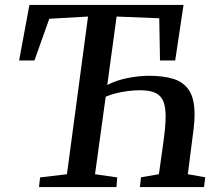

<svg xmlns="http://www.w3.org/2000/svg" viewBox="-20 -763 890 783"><path d="M139 0 143.5 -39.5 253 -52.5 339 -695.5 181 -686.5 120.5 -516.5H58L100 -743H728.5L694.5 -516.5H632.5L629.5 -688.5L455.5 -695.5L417.5 -416.5Q455.5 -436 501.5 -445Q547.5 -454 588 -454Q645 -454 686.5 -441.5Q728 -429 750.8 -395Q773.5 -361 773.5 -295.5Q773.5 -282.5 772.5 -267.8Q771.5 -253 769.5 -237L746 -52.5L817 -40L812 0H550.5L555 -40L628 -52.5L645 -174Q650 -209 652.8 -237.2Q655.5 -265.5 655.5 -288Q655.5 -328 645.5 -351.2Q635.5 -374.5 612.5 -384.8Q589.5 -395 550 -395Q528 -395 502.2 -391.8Q476.5 -388.5 452.2 -382.5Q428 -376.5 411 -368.5L367.5 -52.5L458 -39.5L455 0Z"/></svg>

Font: Merriweather 28pt Medium
Style: Italic
Weight: 500
Italic angle: -7.8°
Version: Version 2.101